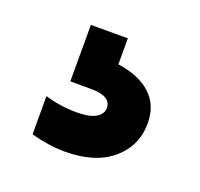

<svg xmlns="http://www.w3.org/2000/svg" viewBox="-63 -81 427 410"><g transform="rotate(20 150.0 124.5)"><path d="M120.1 261.2Q84.5 261.2 43 250V163.1Q78.1 173.8 115.2 173.8Q143.6 173.8 158.2 165.5Q172.9 157.2 172.9 143.1Q172.9 116.2 127 116.2H80.1V-12.2H164.1V46.9Q212.9 53.7 239.5 78.4Q266.1 103 266.1 144Q266.1 195.3 227.3 228.3Q188.5 261.2 120.1 261.2Z"/></g></svg>

Font: Sora SemiBold
Style: Regular
Weight: 600
Designer: Jonathan Barnbrook, Julián Moncada
Foundry: Barnbrook Fonts
Version: Version 2.000